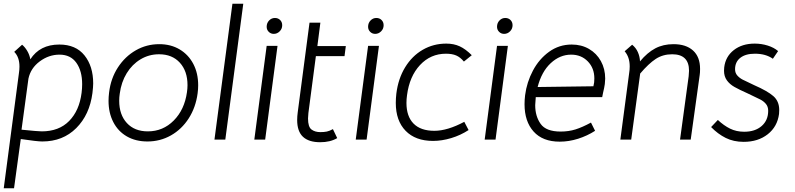

<svg xmlns="http://www.w3.org/2000/svg" viewBox="-23 -746 4246 1026"><path d="M475 -300Q475 -283 471 -249Q456 -133 384.5 -61.5Q313 10 203 10Q176 10 88 -3L52 260H-3L78 -354Q81 -374 81 -390Q81 -441 53 -469L95 -507Q110 -495 122.5 -474Q135 -453 139 -429Q190 -508 294 -508Q382 -508 428.5 -450Q475 -392 475 -300ZM413 -250Q416 -274 416 -296Q416 -367 385 -410.5Q354 -454 295 -454Q238 -454 189.5 -418Q141 -382 129 -326L92 -53Q180 -44 200 -44Q292 -44 346.5 -99.5Q401 -155 413 -250Z M557 -207Q557 -228 560 -252Q569 -327 607 -385.5Q645 -444 702.5 -477Q760 -510 828 -510Q890 -510 937 -482Q984 -454 1010 -404.5Q1036 -355 1036 -290Q1036 -270 1033 -247Q1023 -172 985.5 -113.5Q948 -55 890.5 -22.5Q833 10 765 10Q702 10 655 -17Q608 -44 582.5 -93.5Q557 -143 557 -207ZM976 -253Q979 -273 979 -291Q979 -366 938 -411Q897 -456 827 -456Q773 -456 728 -429Q683 -402 654 -354.5Q625 -307 617 -246Q614 -227 614 -208Q614 -133 655 -88.5Q696 -44 767 -44Q848 -44 905.5 -102Q963 -160 976 -253Z M1219 -726H1277L1181 0H1123Z M1402 -501H1460L1394 0H1336ZM1402 -603Q1402 -623 1415 -636.5Q1428 -650 1446 -650Q1463 -650 1474 -639Q1485 -628 1485 -611Q1485 -592 1471.5 -578.5Q1458 -565 1440 -565Q1424 -565 1413 -576Q1402 -587 1402 -603Z M1565 -105Q1565 -124 1568 -146L1631 -625H1689L1673 -500H1825L1818 -446H1665L1625 -142Q1623 -120 1623 -113Q1623 -68 1641.5 -54Q1660 -40 1689 -40Q1709 -40 1723.5 -43Q1738 -46 1756 -56L1779 -8Q1742 14 1688 14Q1627 14 1596 -15Q1565 -44 1565 -105Z M1944 -501H2002L1936 0H1878ZM1944 -603Q1944 -623 1957 -636.5Q1970 -650 1988 -650Q2005 -650 2016 -639Q2027 -628 2027 -611Q2027 -592 2013.5 -578.5Q2000 -565 1982 -565Q1966 -565 1955 -576Q1944 -587 1944 -603Z M2092 -196Q2092 -221 2095 -246Q2105 -326 2142 -386.5Q2179 -447 2236 -480Q2293 -513 2362 -513Q2402 -513 2433.5 -498.5Q2465 -484 2498 -451L2456 -417Q2437 -440 2415 -449.5Q2393 -459 2360 -459Q2278 -459 2221.5 -398.5Q2165 -338 2152 -237Q2149 -216 2149 -196Q2149 -124 2187 -85.5Q2225 -47 2298 -47Q2368 -47 2458 -95L2481 -51Q2438 -23 2388 -8Q2338 7 2291 7Q2197 7 2144.5 -47Q2092 -101 2092 -196Z M2633 -501H2691L2625 0H2567ZM2633 -603Q2633 -623 2646 -636.5Q2659 -650 2677 -650Q2694 -650 2705 -639Q2716 -628 2716 -611Q2716 -592 2702.5 -578.5Q2689 -565 2671 -565Q2655 -565 2644 -576Q2633 -587 2633 -603Z M2837 -184Q2837 -125 2866 -84Q2895 -43 2973 -43Q3016 -43 3052.5 -54.5Q3089 -66 3135 -91L3157 -47Q3115 -20 3066 -4.5Q3017 11 2968 11Q2877 11 2828.5 -43Q2780 -97 2780 -189Q2780 -212 2783 -237Q2792 -307 2825 -369Q2858 -431 2911.5 -469.5Q2965 -508 3032 -508Q3084 -508 3124.5 -484.5Q3165 -461 3188 -419.5Q3211 -378 3211 -326Q3211 -317 3209 -297Q3206 -276 3200 -252Q3199 -246 3195 -227H2840Q2837 -191 2837 -184ZM3148 -285 3152 -306Q3153 -313 3153 -327Q3153 -382 3118 -418Q3083 -454 3029 -454Q2969 -454 2920 -408.5Q2871 -363 2850 -281Z M3342 -391Q3342 -441 3315 -472L3355 -507Q3375 -491 3385.5 -467.5Q3396 -444 3397 -418Q3436 -465 3478.5 -487.5Q3521 -510 3576 -510Q3643 -510 3680.5 -476Q3718 -442 3718 -378Q3718 -357 3716 -345L3668 0H3611L3657 -338Q3659 -360 3659 -368Q3659 -456 3569 -456Q3519 -456 3481 -431Q3443 -406 3398 -353L3350 0H3292L3339 -355Q3342 -373 3342 -391Z M3777 -67 3813 -105Q3845 -75 3878.5 -58.5Q3912 -42 3954 -42Q4012 -42 4047 -72.5Q4082 -103 4082 -154Q4082 -176 4070 -190.5Q4058 -205 4039.5 -214.5Q4021 -224 3972 -247Q3927 -267 3901.5 -281.5Q3876 -296 3861 -317Q3846 -338 3846 -368Q3846 -380 3847 -386Q3854 -444 3898.5 -478.5Q3943 -513 4010 -513Q4046 -513 4079.5 -502.5Q4113 -492 4135 -473L4107 -432Q4069 -459 4011 -459Q3961 -459 3933 -437Q3905 -415 3905 -376Q3905 -356 3917 -342.5Q3929 -329 3945.5 -320.5Q3962 -312 4007 -291Q4078 -260 4109.5 -232.5Q4141 -205 4141 -158Q4141 -144 4140 -137Q4131 -69 4079.5 -28.5Q4028 12 3951 12Q3897 12 3855 -9Q3813 -30 3777 -67Z"/></svg>

Font: Bellota Text
Style: Italic
Weight: 400
Italic angle: -7.5°
Designer: Kemie Guaida
Foundry: Kemie Guaida
Version: Version 4.001